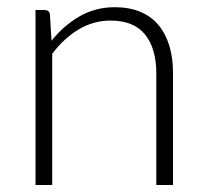

<svg xmlns="http://www.w3.org/2000/svg" viewBox="-20 -526 581 546"><path d="M81 0V-497.5H107Q120 -497.5 122 -485L126.5 -410Q160.5 -453 205.8 -479.2Q251 -505.5 306.5 -505.5Q347.5 -505.5 378.8 -492.5Q410 -479.5 430.5 -455Q451 -430.5 461.5 -396Q472 -361.5 472 -318V0H424.5V-318Q424.5 -388 392.5 -427.8Q360.5 -467.5 294.5 -467.5Q245.5 -467.5 203.5 -442.2Q161.5 -417 128.5 -373V0Z"/></svg>

Font: o
Style: Regular
Weight: 300
Designer: Lukasz Dziedzic
Foundry: Lukasz Dziedzic
Version: Version 1.104; Western+Polish opensource; ttfautohint (v1.8.